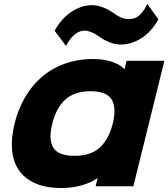

<svg xmlns="http://www.w3.org/2000/svg" viewBox="-20 -936 847 966"><path d="M777 -839Q743 -777 692.5 -744.5Q642 -712 588 -712Q559 -712 530.5 -723.5Q502 -735 482 -750Q473 -756 464.5 -761.5Q456 -767 445 -772Q435 -776 425 -779Q415 -782 407 -782Q399 -782 388 -779.5Q377 -777 364.5 -769Q352 -761 338.5 -745.5Q325 -730 312 -705L255 -781Q269 -808 289 -831.5Q309 -855 333.5 -872.5Q358 -890 385.5 -900Q413 -910 442 -910Q471 -910 500.5 -898Q530 -886 549 -872Q559 -865 567.5 -859.5Q576 -854 587 -849Q596 -845 605.5 -842.5Q615 -840 623 -840Q633 -840 645 -841.5Q657 -843 669.5 -850.5Q682 -858 695 -873.5Q708 -889 721 -916ZM651 1H461L471 -39H469Q438 -17 390.5 -3.5Q343 10 290 10Q209 10 155.5 -14.5Q102 -39 73.5 -82Q45 -125 40.5 -184Q36 -243 53 -313Q70 -383 104 -443Q138 -503 187.5 -546.5Q237 -590 303 -614.5Q369 -639 451 -639Q502 -639 543.5 -625Q585 -611 605 -589H607L617 -630H807ZM547 -313Q567 -393 542 -435Q517 -477 435 -477Q354 -477 308 -434.5Q262 -392 243 -313Q223 -235 248 -193.5Q273 -152 355 -152Q437 -152 482 -193.5Q527 -235 547 -313Z"/></svg>

Font: TypoPRO Sinkin Sans
Style: 800 Black Italic
Weight: 900
Italic angle: -112°
Designer: Keith Bates
Foundry: K-Type
Version: Sinkin Sans (version 1.0)  by Keith Bates   •   © 2014   www